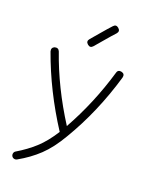

<svg xmlns="http://www.w3.org/2000/svg" viewBox="-146 -678 736 940"><g transform="rotate(20 221.5 -208.0)"><path d="M61 181Q54 185 46 183Q38 181 34 174Q30 167 32 159Q34 151 41 147Q93 116 133 79.5Q173 43 211 -17Q99 -190 34 -372Q29 -391 46 -398Q65 -403 72 -386Q130 -219 234 -56Q320 -210 371 -384Q376 -402 396 -397Q414 -392 409 -372Q351 -174 253 -10Q211 62 165.5 105Q120 148 61 181ZM193 -494Q201 -503 231 -538.5Q261 -574 278 -592Q291 -607 306 -594Q321 -581 308 -566Q291 -548 261 -512.5Q231 -477 223 -468Q210 -453 195 -466Q180 -479 193 -494Z"/></g></svg>

Font: Hoogli Light
Style: Regular
Weight: 300
Designer: Anand Singh Naorem
Foundry: Brand New Type
Version: Version 1.00 b007